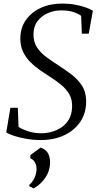

<svg xmlns="http://www.w3.org/2000/svg" viewBox="-20 -771 554 1072"><path d="M208.5 11Q166.5 11 126.8 4Q87 -3 57 -13Q27 -23 15 -32L38 -169H79.5L83.5 -62.5Q104.5 -48.5 138.2 -37.8Q172 -27 211.5 -27Q240 -27 269.5 -35.2Q299 -43.5 324 -60.5Q349 -77.5 365 -105.2Q381 -133 382.5 -171Q384.5 -214 366.8 -244.8Q349 -275.5 320.2 -298.5Q291.5 -321.5 259.5 -342Q232 -359.5 203 -379.5Q174 -399.5 149.2 -424.5Q124.5 -449.5 109.2 -481Q94 -512.5 93.5 -553Q93 -614 123.8 -658.2Q154.5 -702.5 207.2 -726.8Q260 -751 325 -751Q367 -751 401.5 -744.5Q436 -738 460.5 -728.8Q485 -719.5 498.5 -711L475.5 -583H437L433 -682.5Q417.5 -694.5 389.8 -703.8Q362 -713 319.5 -713Q282.5 -713 247.8 -698Q213 -683 190.2 -653.8Q167.5 -624.5 167 -581Q166.5 -536.5 187 -505.8Q207.5 -475 239.2 -452Q271 -429 304 -407.5Q341 -383.5 377 -356.8Q413 -330 436.8 -294Q460.5 -258 461 -206.5Q461.5 -139.5 428.2 -90.8Q395 -42 337.8 -15.5Q280.5 11 208.5 11ZM143.5 268.5V261.5Q157 250 166 235Q175 220 179.5 203.8Q184 187.5 184 172.5Q184 150 174.2 134.2Q164.5 118.5 149.5 113V95L206.5 53Q235 62 247.8 84.5Q260.5 107 259.5 139.5Q259 169 247 195.8Q235 222.5 214.5 244.5Q194 266.5 168 281Z"/></svg>

Font: Merriweather 72pt Light
Style: Italic
Weight: 300
Italic angle: -7.8°
Version: Version 2.101